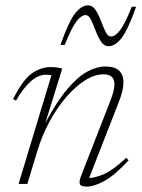

<svg xmlns="http://www.w3.org/2000/svg" viewBox="-20 -683 526 713"><path d="M39.5 -309.5 28.5 -315Q64 -385.5 97.5 -409.8Q131 -434 169.5 -434Q181.5 -434 193 -432.2Q204.5 -430.5 211 -428L148.5 -226.5Q191 -306.5 230 -352.2Q269 -398 304 -417Q339 -436 370.5 -436Q406.5 -436 422.5 -420.5Q438.5 -405 438.5 -377.5Q438.5 -347 420.5 -302.5L311 -22Q334 -22.5 366.8 -36.8Q399.5 -51 449 -97L457.5 -87.5Q406 -32 367.5 -11Q329 10 302.5 10Q281 10 276.8 1Q272.5 -8 281 -29.5L391 -312Q405 -348 405 -370Q405 -407 364.5 -407Q331 -407 295.2 -384.2Q259.5 -361.5 225.8 -322.2Q192 -283 164.5 -232.5Q137 -182 120 -126.5L81.5 0H49L171 -403.5Q168.5 -404.5 164 -405Q159.5 -405.5 151 -405.5Q121.5 -405.5 93.8 -380.5Q66 -355.5 39.5 -309.5ZM485.5 -658Q455 -572 431.5 -541.8Q408 -511.5 383.5 -511.5Q366 -511.5 354.8 -529Q343.5 -546.5 335 -569.2Q326.5 -592 318 -609.5Q309.5 -627 297.5 -627Q282.5 -627 264.5 -604.2Q246.5 -581.5 220.5 -516.5H204.5Q235 -602.5 258.5 -632.8Q282 -663 306.5 -663Q324 -663 335.2 -645.5Q346.5 -628 355 -605.2Q363.5 -582.5 372 -565Q380.5 -547.5 392.5 -547.5Q407.5 -547.5 425.5 -570.2Q443.5 -593 469.5 -658Z"/></svg>

Font: Newsreader 16pt ExtraLight
Style: Italic
Weight: 275
Italic angle: -17°
Designer: Hugues Gentile
Foundry: Production Type
Version: Version 1.003; ttfautohint (v1.8.3)